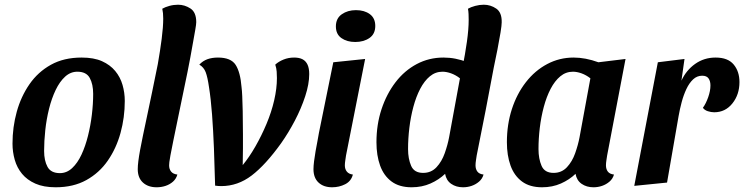

<svg xmlns="http://www.w3.org/2000/svg" viewBox="-20 -774 3155 814"><path d="M216 20Q165 20 130 4.5Q95 -11 73.5 -37Q52 -63 42.5 -96.5Q33 -130 33 -165Q33 -235 51 -300Q69 -365 105 -417Q141 -469 196 -499.5Q251 -530 326 -530Q378 -530 412.5 -514.5Q447 -499 468.5 -473Q490 -447 499.5 -414Q509 -381 509 -346Q509 -276 491 -210.5Q473 -145 437 -93Q401 -41 346 -10.5Q291 20 216 20ZM234 -40Q263 -40 286 -61.5Q309 -83 325.5 -118.5Q342 -154 353 -198Q364 -242 369.5 -288Q375 -334 375 -376Q375 -417 360.5 -443.5Q346 -470 308 -470Q279 -470 256 -449Q233 -428 216 -392.5Q199 -357 188 -313Q177 -269 172 -222.5Q167 -176 167 -134Q167 -93 181.5 -66.5Q196 -40 234 -40Z M644 20Q608 20 586 0Q564 -20 564 -57Q564 -71 566.5 -91Q569 -111 574 -138.5Q579 -166 586.5 -201.5Q594 -237 603.5 -282Q613 -327 624.5 -382Q636 -437 649 -502Q659 -559 665.5 -609.5Q672 -660 672 -695Q672 -708 671 -718Q670 -728 668 -737Q680 -744 698 -749Q716 -754 735 -754Q763 -754 787.5 -738Q812 -722 812 -680Q812 -671 808 -648.5Q804 -626 798.5 -595Q793 -564 787 -531Q781 -498 775 -469Q752 -358 737.5 -287.5Q723 -217 714.5 -176Q706 -135 702.5 -115Q699 -95 698 -87Q697 -79 697 -73Q697 -57 705.5 -46.5Q714 -36 732 -34Q727 -16 713.5 -4Q700 8 682 14Q664 20 644 20Z M918 15Q912 15 905.5 14.5Q899 14 892 13Q890 -69 887 -145.5Q884 -222 879 -288.5Q874 -355 866 -405Q860 -447 852 -468Q844 -489 825 -500Q840 -516 859.5 -523Q879 -530 904 -530Q959 -530 979 -499Q999 -468 1004 -405Q1006 -390 1007 -366Q1008 -342 1009 -303.5Q1010 -265 1010 -204Q1010 -178 1010 -145.5Q1010 -113 1009 -74Q1037 -108 1063 -153.5Q1089 -199 1110 -249Q1131 -299 1142.5 -349Q1154 -399 1154 -443Q1154 -456 1153 -470.5Q1152 -485 1147 -500Q1161 -513 1182 -521.5Q1203 -530 1227 -530Q1249 -530 1263 -522.5Q1277 -515 1284 -499.5Q1291 -484 1291 -460Q1291 -418 1274 -366Q1257 -314 1230 -262.5Q1203 -211 1172 -167Q1106 -75 1047 -30Q988 15 918 15Z M1388 20Q1352 20 1330.5 0Q1309 -20 1309 -57Q1309 -70 1311.5 -90.5Q1314 -111 1318 -133.5Q1322 -156 1326 -176.5Q1330 -197 1332 -210L1393 -510L1528 -524L1447 -115Q1446 -107 1444 -94.5Q1442 -82 1442 -73Q1442 -57 1450.5 -46.5Q1459 -36 1476 -34Q1469 -6 1443.5 7Q1418 20 1388 20ZM1486 -596Q1451 -596 1427.5 -612.5Q1404 -629 1404 -662Q1404 -696 1429 -713.5Q1454 -731 1489 -731Q1525 -731 1548 -714Q1571 -697 1571 -664Q1571 -630 1546.5 -613Q1522 -596 1486 -596Z M1725 20Q1673 20 1640 -4.5Q1607 -29 1591.5 -72Q1576 -115 1576 -171Q1576 -246 1597.5 -311Q1619 -376 1657 -425.5Q1695 -475 1747 -502.5Q1799 -530 1860 -530Q1887 -530 1911.5 -525Q1936 -520 1960 -511L2074 -491Q2057 -400 2039 -306.5Q2021 -213 2001 -115Q2000 -107 1998 -95Q1996 -83 1996 -73Q1996 -57 2004 -46.5Q2012 -36 2030 -34Q2025 -16 2011 -4Q1997 8 1979.5 14Q1962 20 1943 20Q1914 20 1893 5.5Q1872 -9 1867 -37Q1841 -12 1805 4Q1769 20 1725 20ZM1774 -41Q1808 -41 1830.5 -65Q1853 -89 1865.5 -124.5Q1878 -160 1884 -192L1930 -442Q1912 -456 1892.5 -463Q1873 -470 1856 -470Q1826 -470 1802.5 -450.5Q1779 -431 1761.5 -397.5Q1744 -364 1732.5 -321Q1721 -278 1715.5 -232Q1710 -186 1710 -142Q1710 -101 1723 -71Q1736 -41 1774 -41ZM2072 -481 1941 -489Q1952 -544 1959.5 -597Q1967 -650 1967 -690Q1967 -703 1966.5 -714.5Q1966 -726 1964 -737Q1976 -744 1994.5 -749Q2013 -754 2031 -754Q2060 -754 2084 -737.5Q2108 -721 2107 -679Q2107 -667 2102 -636Q2097 -605 2089 -564Q2081 -523 2072 -481Z M2278 20Q2226 20 2193 -4.5Q2160 -29 2144.5 -72Q2129 -115 2129 -171Q2129 -246 2150 -311Q2171 -376 2209.5 -425.5Q2248 -475 2300 -502.5Q2352 -530 2412 -530Q2462 -530 2517 -510L2632 -524L2554 -115Q2553 -107 2551 -95Q2549 -83 2549 -73Q2549 -57 2557 -46.5Q2565 -36 2583 -34Q2578 -16 2564 -4Q2550 8 2532.5 14Q2515 20 2496 20Q2467 20 2446 5.5Q2425 -9 2420 -37Q2394 -12 2358 4Q2322 20 2278 20ZM2327 -41Q2361 -41 2383.5 -65Q2406 -89 2418.5 -124.5Q2431 -160 2437 -192L2483 -442Q2465 -456 2445.5 -463Q2426 -470 2409 -470Q2379 -470 2355.5 -450.5Q2332 -431 2314.5 -397.5Q2297 -364 2285.5 -321Q2274 -278 2268.5 -232Q2263 -186 2263 -142Q2263 -101 2276 -71Q2289 -41 2327 -41Z M2669 14 2769 -510 2882 -524 2869 -432Q2889 -476 2927 -503Q2965 -530 3014 -530Q3066 -530 3090.5 -500.5Q3115 -471 3115 -426Q3115 -373 3085 -335.5Q3055 -298 3008 -298Q2995 -298 2981 -302.5Q2967 -307 2960 -317Q2973 -335 2982.5 -362Q2992 -389 2992 -412Q2992 -430 2984 -441.5Q2976 -453 2957 -453Q2935 -453 2918.5 -437.5Q2902 -422 2890 -396.5Q2878 -371 2870 -341Q2862 -311 2857 -282L2808 0Z"/></svg>

Font: Sansita Swashed Light Medium
Style: Regular
Weight: 500
Version: Version 1.003